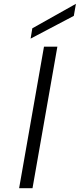

<svg xmlns="http://www.w3.org/2000/svg" viewBox="-20 -984 417 1004"><path d="M366 -901 140 -782 149 -836 377 -964ZM280 -740 150 0H80L210 -740Z"/></svg>

Font: Fz Poppins Light
Style: Italic
Weight: 300
Italic angle: -10°
Designer: Ninad Kale (Devanagari), Jonny Pinhorn (Latin)
Foundry: Indian Type Foundry
Version: Vit hóa bi Vntype.Com & FontZin.Com